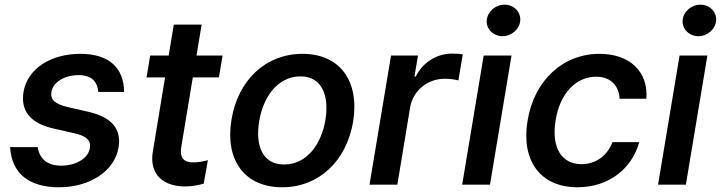

<svg xmlns="http://www.w3.org/2000/svg" viewBox="-20 -780 3045 811"><path d="M395.2 -391.7H504.3C502.8 -495.7 438.9 -552.6 319.2 -552.6C193.9 -552.6 96.2 -489.7 79.5 -392.4C66.1 -312.5 107.2 -259.2 207.4 -236.9L296.2 -216.6C346.2 -205.3 365.1 -185.7 359.4 -154.1C353.3 -112.9 302.9 -79.9 237.2 -80.3C181.5 -80.6 147.4 -106.9 139.2 -158.4L22.7 -158.7C29.5 -46.5 103 11 229.4 11C360.4 11 464.1 -57.9 480.8 -157C494 -236.5 451 -285.2 353 -307.9L265.6 -327.8C210.9 -340.9 191.8 -359.7 197.4 -392C203.5 -432.9 253.2 -462.7 311.8 -462.7C370.4 -462.7 392 -431.5 395.2 -391.7Z M920.1 -545.5H810L831.7 -676.1H714.1L692.5 -545.5H614.3L599.1 -453.1H677.2L625.7 -140.6C608.3 -39.8 674.4 9.2 765.6 7.5C800.4 6.7 825.6 0 840.6 -4.6L858 -103.3C833.1 -96.6 813.6 -94.1 797.2 -94.1C763.5 -94.1 736.5 -105.5 746.1 -161.9L794.4 -453.1H904.8Z M1171.9 11C1326.3 11 1443.9 -99.8 1471.6 -266.3C1499.3 -437.9 1415.8 -552.6 1257.5 -552.6C1102.6 -552.6 984.7 -441.8 957.7 -274.1C929.7 -103.7 1012.8 11 1171.9 11ZM1074.6 -266.7C1091.3 -371.1 1153.4 -457.4 1249.3 -457.4C1340.9 -457.4 1370.7 -375 1354.8 -274.9C1337.7 -170.1 1275.6 -85.2 1180 -85.2C1087.7 -85.2 1058.2 -166.5 1074.6 -266.7Z M1540.8 0H1658.4L1712.4 -326.7C1724.4 -397.4 1786.2 -447.4 1859 -447.4C1881.4 -447.4 1906.6 -443.5 1916.2 -440.3L1934.7 -550.4C1922.9 -552.6 1903.4 -553.6 1889.2 -553.6C1826 -553.6 1766 -517.4 1736.2 -456.7H1730.5L1745.7 -545.5H1631.7Z M1932.2 0H2049.7L2140.6 -545.5H2023.1ZM2035.9 -693.9C2033.4 -657.3 2063.6 -627.1 2102.6 -627.1C2141.3 -627.1 2175.1 -657.3 2177.6 -693.9C2179.7 -730.5 2150.2 -760.3 2111.2 -760.3C2072.4 -760.3 2038.7 -730.5 2035.9 -693.9Z M2419.4 11C2552.2 11 2649.9 -68.5 2680 -179.7H2567.1C2544.7 -120.7 2495 -86.6 2436.4 -86.6C2351.2 -86.6 2307.9 -157.3 2327.1 -272.7C2345.2 -386 2413.4 -456 2497.9 -456C2562.1 -456 2595.2 -414.8 2596.9 -362.9H2710.2C2718.8 -477.3 2640.6 -552.6 2512.1 -552.6C2355.1 -552.6 2235.1 -436.8 2208.5 -270.2C2180.8 -105.8 2258.5 11 2419.4 11Z M2759.6 0H2877.1L2968 -545.5H2850.5ZM2863.3 -693.9C2860.8 -657.3 2891 -627.1 2930 -627.1C2968.7 -627.1 3002.5 -657.3 3005 -693.9C3007.1 -730.5 2977.6 -760.3 2938.6 -760.3C2899.9 -760.3 2866.1 -730.5 2863.3 -693.9Z"/></svg>

Font: Magic Ui Pro Semi Bold
Style: Italic
Weight: 600
Italic angle: -9.39999°
Designer: Stefan Endress, Andreas Faust
Version: Version 1.000;FEAKit 1.0